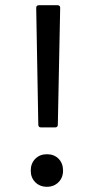

<svg xmlns="http://www.w3.org/2000/svg" viewBox="-20 -720 366 737"><path d="M127 -242 119 -690Q119 -700 130 -700H200Q211 -700 211 -690L202 -242Q202 -231 192 -231H137Q127 -231 127 -242ZM160 -128Q188 -128 205 -110.5Q222 -93 222 -65Q222 -38 204.5 -20.5Q187 -3 160 -3Q133 -3 115.5 -20.5Q98 -38 98 -65Q98 -93 115.5 -110.5Q133 -128 160 -128Z"/></svg>

Font: Barlow GEO Medium
Style: Regular
Weight: 500
Designer: Jeremy Tribby
Foundry: Tribby Type
Version: Version 1.408